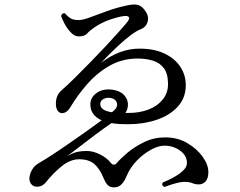

<svg xmlns="http://www.w3.org/2000/svg" viewBox="-20 -793 1040 833"><path d="M474 20Q455 20 445 7.5Q435 -5 429 -21Q413 -61 389 -81.5Q365 -102 324 -102Q284 -102 246.5 -71Q209 -40 179 -2Q165 15 145 17Q125 19 114 4Q102 -15 112.5 -43Q123 -71 148 -85Q169 -97 203 -119Q237 -141 276.5 -168.5Q316 -196 354.5 -223Q393 -250 421 -271Q372 -293 372 -340Q372 -370 399 -389.5Q426 -409 467 -404Q501 -399 517.5 -381.5Q534 -364 535 -342.5Q536 -321 524 -303H538Q585 -303 623.5 -317.5Q662 -332 685.5 -360.5Q709 -389 709 -428Q709 -473 691 -497Q673 -521 643 -530Q613 -539 577 -539Q510 -539 455 -507.5Q400 -476 357.5 -427Q315 -378 284 -326Q272 -306 255 -302.5Q238 -299 228 -316Q220 -332 223.5 -358Q227 -384 246 -400Q273 -424 306 -456.5Q339 -489 373.5 -524.5Q408 -560 439 -593Q470 -626 493 -652Q516 -678 527 -691Q544 -710 539.5 -718Q535 -726 515 -723Q489 -719 454.5 -707Q420 -695 388 -673Q369 -660 358 -647.5Q347 -635 321 -635Q304 -635 288 -651.5Q272 -668 260.5 -689.5Q249 -711 245 -724Q247 -731 252 -734Q257 -737 262 -735Q276 -719 288 -712.5Q300 -706 322 -706Q339 -706 371.5 -718Q404 -730 445 -745Q486 -760 529 -769Q559 -776 577 -772Q595 -768 610 -746Q627 -723 620.5 -699Q614 -675 590 -666Q572 -659 548 -641Q524 -623 499 -600Q474 -577 452.5 -555.5Q431 -534 419 -520Q455 -549 497.5 -565.5Q540 -582 585 -582Q649 -582 694 -560.5Q739 -539 762.5 -503Q786 -467 786 -424Q786 -368 751 -330Q716 -292 659 -273Q602 -254 536 -254Q515 -254 497.5 -255Q480 -256 464 -259Q433 -238 395.5 -210Q358 -182 324.5 -156Q291 -130 271 -115Q297 -130 315 -134Q333 -138 356 -138Q384 -138 414 -123Q444 -108 461 -86Q475 -71 487 -86Q502 -104 532.5 -130Q563 -156 605.5 -176.5Q648 -197 696 -197Q751 -197 793 -172Q835 -147 859.5 -112.5Q884 -78 884 -47Q884 -19 872 -6Q860 7 843 7Q828 7 821 4Q814 1 805.5 -1.5Q797 -4 778 -4Q767 -4 749 0.5Q731 5 715 10.5Q699 16 693 18Q679 11 686 -1Q693 -4 709.5 -11.5Q726 -19 745 -30.5Q764 -42 777.5 -56Q791 -70 791 -86Q791 -118 761.5 -139.5Q732 -161 693 -161Q667 -161 635 -143.5Q603 -126 574.5 -97Q546 -68 531 -33Q521 -8 508 6Q495 20 474 20ZM466 -306Q477 -315 482.5 -322.5Q488 -330 488 -340Q488 -350 480.5 -358Q473 -366 459 -368Q443 -371 429 -363.5Q415 -356 415 -342Q415 -313 466 -306Z"/></svg>

Font: Zen Old Mincho
Style: Regular
Weight: 400
Designer: Yoshimichi Ohira
Foundry: Positype
Version: Version 1.001